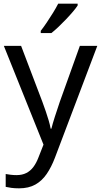

<svg xmlns="http://www.w3.org/2000/svg" viewBox="-20 -786 550 1046"><path d="M1 -536H95L211 -231Q221 -204 229.5 -179Q238 -154 245 -130.5Q252 -107 256 -85H260Q266 -110 279 -150.5Q292 -191 306 -232L415 -536H510L279 74Q260 124 234.5 161.5Q209 199 172.5 219.5Q136 240 84 240Q60 240 42 237.5Q24 235 11 232V162Q22 164 37.5 166Q53 168 70 168Q101 168 123.5 156.5Q146 145 162 123.5Q178 102 189 73L217 2ZM403 -756Q394 -742 377 -722Q360 -702 339.5 -680.5Q319 -659 298.5 -639.5Q278 -620 260 -606H202V-618Q217 -637 234.5 -663Q252 -689 269 -716.5Q286 -744 297 -766H403Z"/></svg>

Font: Noto Sans Lao Looped
Style: Regular
Weight: 400
Designer: Mark Frömberg, Ben Mitchell
Foundry: The Fontpad Ltd
Version: Version 1.001